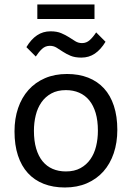

<svg xmlns="http://www.w3.org/2000/svg" viewBox="-20 -830 590 859"><path d="M504.9 -249Q504.9 -191.9 488.8 -144.3Q472.7 -96.7 442.4 -62.7Q412.1 -28.8 368.7 -10Q325.2 8.8 270 8.8Q217.3 8.8 175.5 -7.6Q133.8 -23.9 104.7 -55.7Q75.7 -87.4 60.3 -134.3Q44.9 -181.2 44.9 -242.2Q44.9 -299.3 61 -346.4Q77.1 -393.6 107.4 -427.5Q137.7 -461.4 181.2 -480.2Q224.6 -499 279.8 -499Q332.5 -499 374.3 -482.7Q416 -466.3 445.1 -434.8Q474.1 -403.3 489.5 -356.4Q504.9 -309.6 504.9 -249ZM418 -245.1Q418 -290.5 408 -324.5Q397.9 -358.4 379.4 -381.1Q360.8 -403.8 334.2 -415.3Q307.6 -426.8 274.9 -426.8Q236.8 -426.8 209.7 -411.9Q182.6 -397 165.3 -372.1Q147.9 -347.2 139.9 -314.2Q131.8 -281.2 131.8 -245.1Q131.8 -199.7 141.8 -165.5Q151.9 -131.3 170.4 -108.6Q189 -85.9 215.3 -74.5Q241.7 -63 274.9 -63Q313 -63 340.1 -77.9Q367.2 -92.8 384.5 -117.7Q401.9 -142.6 409.9 -175.5Q418 -208.5 418 -245.1ZM98.1 -619.1Q119.1 -654.3 145.8 -672.1Q172.4 -689.9 206.1 -689.9Q234.4 -689.9 253.9 -681.6Q273.4 -673.3 288.6 -663.6Q303.7 -653.8 317.1 -645.5Q330.6 -637.2 347.2 -637.2Q366.7 -637.2 381.6 -650.6Q396.5 -664.1 410.2 -685.1L452.1 -643.1Q430.7 -607.9 404.3 -590.1Q377.9 -572.3 344.2 -572.3Q315.4 -572.3 296.1 -580.3Q276.9 -588.4 261.7 -598.4Q246.6 -608.4 233.2 -616.7Q219.7 -625 203.1 -625Q183.1 -625 168.5 -611.6Q153.8 -598.1 140.1 -577.1ZM0 -490.2ZM402.8 -745.1H147V-810.1H402.8ZM0 -637.2Z"/></svg>

Font: Code New Roman
Style: Regular
Weight: 400
Monospace: yes
Designer: Sam Radian
Foundry: Code New Roman
Version: Version 2.00 November 29, 2014